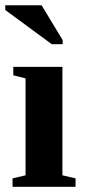

<svg xmlns="http://www.w3.org/2000/svg" viewBox="-26 -715 324 735"><path d="M212.9 -43.9 263.2 -32.2V0H22V-32.2L71.8 -43.9V-415L24.9 -426.8V-459H212.9ZM171.9 -545.9 -5.9 -676.8V-694.8H133.3L213.9 -561.5V-545.9Z"/></svg>

Font: Liberation Serif
Style: Bold
Weight: 700
Designer: Steve Matteson
Foundry: Ascender Corporation
Version: Version 2.1.5